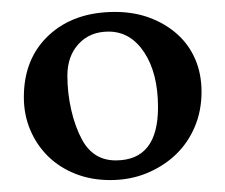

<svg xmlns="http://www.w3.org/2000/svg" viewBox="-20 -696 378 322"><path d="M318 -542Q318 -510 306.5 -483Q295 -456 274.5 -436.5Q254 -417 226 -405.5Q198 -394 165 -394Q133 -394 106.5 -404.5Q80 -415 61 -433.5Q42 -452 31 -477.5Q20 -503 20 -533Q20 -598 62 -637Q104 -676 173 -676Q205 -676 231.5 -666Q258 -656 277.5 -638.5Q297 -621 307.5 -596.5Q318 -572 318 -542ZM245 -516Q245 -573 222 -608Q199 -643 162 -643Q131 -643 112 -622.5Q93 -602 93 -569Q93 -540 99.5 -511.5Q106 -483 118 -461Q137 -427 174 -427Q245 -427 245 -516Z"/></svg>

Font: STIXGeneralUnicodeRegular
Style: Regular
Weight: 400
Designer: MicroPress Inc., with final additions and corrections provided by Coen Hoffman, Elsevier (retired)
Version: Version 1.1.0